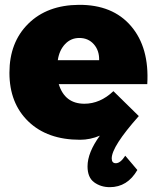

<svg xmlns="http://www.w3.org/2000/svg" viewBox="-20 -571 649 794"><path d="M306 -551Q446 -552 522 -463Q598 -374 589 -223H223Q248 -142 329 -142Q394 -142 449 -194L554 -91Q442 35 442 84Q442 104 459 104Q478 104 498 73L548 132Q507 203 434 203Q397 203 369.5 183Q342 163 342 117Q342 60 393 -10Q353 7 311 7Q176 7 97.5 -68.5Q19 -144 19 -270Q19 -396 97 -473Q175 -550 306 -551ZM219 -322H390Q391 -362 368 -388Q345 -414 308 -414Q273 -414 249 -388.5Q225 -363 219 -322Z"/></svg>

Font: Trueno
Style: ExBd
Weight: 800
Designer: Julieta Ulanovsky
Foundry: Julieta Ulanovsky
Version: Version 3.001b